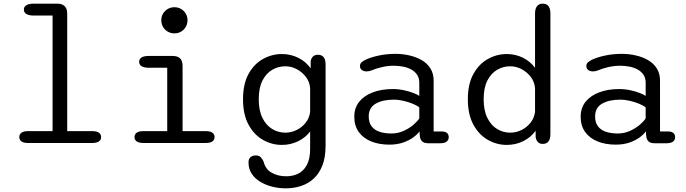

<svg xmlns="http://www.w3.org/2000/svg" viewBox="-20 -782 3754 1050"><path d="M135 0Q109.5 0 97.5 -8.5Q85.5 -17 85.5 -32Q85.5 -48 97.5 -56.5Q109.5 -65 135 -65H267.5V-697H164.5Q138 -697 124.2 -705.5Q110.5 -714 110.5 -729.5Q110.5 -745 124.2 -753.5Q138 -762 164.5 -762H293.5Q320 -762 333.8 -748.2Q347.5 -734.5 347.5 -708V-65H483.5Q508.5 -65 520.8 -56.5Q533 -48 533 -32Q533 -17 520.8 -8.5Q508.5 0 483.5 0Z M765 -65H894.5V-411.5H793.5Q767.5 -411.5 754.2 -420Q741 -428.5 741 -444Q741 -459.5 754.2 -467.8Q767.5 -476 793.5 -476H924.5Q978.5 -476 978.5 -422V-65H1103.5Q1129 -65 1141.2 -56.5Q1153.5 -48 1153.5 -32Q1153.5 -17 1141.2 -8.5Q1129 0 1103.5 0H765Q740 0 727.8 -8.5Q715.5 -17 715.5 -32Q715.5 -48 727.8 -56.5Q740 -65 765 -65ZM862 -671.5Q862 -691 871.5 -707.2Q881 -723.5 897.5 -733Q914 -742.5 934 -742.5Q954 -742.5 970.2 -733Q986.5 -723.5 996 -707.2Q1005.5 -691 1005.5 -671.5Q1005.5 -651.5 996 -635Q986.5 -618.5 970.2 -609Q954 -599.5 934 -599.5Q914 -599.5 897.5 -609Q881 -618.5 871.5 -635Q862 -651.5 862 -671.5Z M1543.5 248Q1504 248 1467.2 238.5Q1430.5 229 1401.5 211Q1372.5 193 1355.8 166.8Q1339 140.5 1339 106.5Q1339 87 1350 77.5Q1361 68 1379 68Q1397 68 1406.2 78.2Q1415.5 88.5 1421.5 101.5Q1431.5 143 1465.5 162.5Q1499.5 182 1546 182Q1581 182 1610.5 167.8Q1640 153.5 1658 120.5Q1676 87.5 1676 32.5V-63Q1651 -29.5 1610.2 -9.5Q1569.5 10.5 1521.5 10.5Q1466.5 10.5 1417.8 -17.2Q1369 -45 1339 -100.5Q1309 -156 1309 -239Q1309 -322.5 1339 -377.2Q1369 -432 1417.8 -459.2Q1466.5 -486.5 1521.5 -486.5Q1571 -486.5 1612.5 -465.2Q1654 -444 1679 -408V-448Q1686.5 -482.5 1718.5 -482.5Q1760.5 -482.5 1760.5 -430V15.5Q1760.5 78.5 1743 123Q1725.5 167.5 1695.2 195Q1665 222.5 1625.8 235.2Q1586.5 248 1543.5 248ZM1540.5 -56.5Q1572.5 -56.5 1602.2 -71Q1632 -85.5 1652.2 -111.5Q1672.5 -137.5 1676 -170.5V-300Q1673.5 -334.5 1653 -361.2Q1632.5 -388 1602.8 -403.8Q1573 -419.5 1540.5 -419.5Q1501.5 -419.5 1468.5 -400.2Q1435.5 -381 1415.2 -341.2Q1395 -301.5 1395 -239Q1395 -178 1415.2 -137.2Q1435.5 -96.5 1468.5 -76.5Q1501.5 -56.5 1540.5 -56.5Z M2323.5 1.5Q2299 1.5 2288.5 -8.8Q2278 -19 2276 -37.5L2274 -64Q2265.5 -50 2243 -32.8Q2220.5 -15.5 2186.8 -3.2Q2153 9 2109 9Q2054 9 2010.8 -8.2Q1967.5 -25.5 1942.5 -59.5Q1917.5 -93.5 1917.5 -144Q1917.5 -192.5 1944.8 -226Q1972 -259.5 2019.5 -277.2Q2067 -295 2128 -295Q2159.5 -295 2189.2 -288.5Q2219 -282 2241.2 -273.2Q2263.5 -264.5 2273 -257.5V-329Q2273 -356 2260.5 -374Q2248 -392 2227.5 -402.8Q2207 -413.5 2182.2 -418Q2157.5 -422.5 2133 -422.5Q2100.5 -422.5 2067.5 -414.8Q2034.5 -407 2012 -397Q2004.5 -394 1997.2 -392.8Q1990 -391.5 1985 -391.5Q1969 -391.5 1958.8 -399.2Q1948.5 -407 1948.5 -421Q1948.5 -434 1958.5 -442.2Q1968.5 -450.5 1983 -457Q2009 -469 2051.2 -478.2Q2093.5 -487.5 2143 -487.5Q2181 -487.5 2217.8 -479.2Q2254.5 -471 2285 -453.8Q2315.5 -436.5 2333.5 -408.5Q2351.5 -380.5 2351.5 -341V-63H2395.5Q2414.5 -63 2424.2 -55Q2434 -47 2434 -31.5Q2434 -17 2422.8 -7.8Q2411.5 1.5 2384.5 1.5ZM2273 -194.5Q2263 -203.5 2239.8 -213.5Q2216.5 -223.5 2188.2 -230.2Q2160 -237 2134 -237Q2072.5 -237 2034.5 -215Q1996.5 -193 1996.5 -145.5Q1996.5 -111.5 2012.5 -90.8Q2028.5 -70 2056.5 -61Q2084.5 -52 2120.5 -52Q2156.5 -52 2188 -66.5Q2219.5 -81 2242 -100.5Q2264.5 -120 2273 -135Z M2948 5Q2917 5 2909.5 -30.5L2909 -67Q2884 -31.5 2842.5 -10.5Q2801 10.5 2751.5 10.5Q2696.5 10.5 2647.8 -17.2Q2599 -45 2568.8 -100.5Q2538.5 -156 2538.5 -239Q2538.5 -322.5 2568.8 -377.2Q2599 -432 2647.8 -459.2Q2696.5 -486.5 2751.5 -486.5Q2799.5 -486.5 2840.2 -466Q2881 -445.5 2906 -411V-708Q2906 -734.5 2916.8 -748.2Q2927.5 -762 2948 -762Q2990 -762 2990 -708V-49.5Q2990 5 2948 5ZM2906 -170.5V-300Q2903 -334.5 2882.8 -361.2Q2862.5 -388 2832.5 -403.8Q2802.5 -419.5 2770.5 -419.5Q2731.5 -419.5 2698.5 -400.2Q2665.5 -381 2645.2 -341.2Q2625 -301.5 2625 -239Q2625 -178 2645.2 -137.2Q2665.5 -96.5 2698.5 -76.5Q2731.5 -56.5 2770.5 -56.5Q2802.5 -56.5 2832 -71Q2861.5 -85.5 2881.8 -111.5Q2902 -137.5 2906 -170.5Z M3561.5 1.5Q3537 1.5 3526.5 -8.8Q3516 -19 3514 -37.5L3512 -64Q3503.5 -50 3481 -32.8Q3458.5 -15.5 3424.8 -3.2Q3391 9 3347 9Q3292 9 3248.8 -8.2Q3205.5 -25.5 3180.5 -59.5Q3155.5 -93.5 3155.5 -144Q3155.5 -192.5 3182.8 -226Q3210 -259.5 3257.5 -277.2Q3305 -295 3366 -295Q3397.5 -295 3427.2 -288.5Q3457 -282 3479.2 -273.2Q3501.5 -264.5 3511 -257.5V-329Q3511 -356 3498.5 -374Q3486 -392 3465.5 -402.8Q3445 -413.5 3420.2 -418Q3395.5 -422.5 3371 -422.5Q3338.5 -422.5 3305.5 -414.8Q3272.5 -407 3250 -397Q3242.5 -394 3235.2 -392.8Q3228 -391.5 3223 -391.5Q3207 -391.5 3196.8 -399.2Q3186.5 -407 3186.5 -421Q3186.5 -434 3196.5 -442.2Q3206.5 -450.5 3221 -457Q3247 -469 3289.2 -478.2Q3331.5 -487.5 3381 -487.5Q3419 -487.5 3455.8 -479.2Q3492.5 -471 3523 -453.8Q3553.5 -436.5 3571.5 -408.5Q3589.5 -380.5 3589.5 -341V-63H3633.5Q3652.5 -63 3662.2 -55Q3672 -47 3672 -31.5Q3672 -17 3660.8 -7.8Q3649.5 1.5 3622.5 1.5ZM3511 -194.5Q3501 -203.5 3477.8 -213.5Q3454.5 -223.5 3426.2 -230.2Q3398 -237 3372 -237Q3310.5 -237 3272.5 -215Q3234.5 -193 3234.5 -145.5Q3234.5 -111.5 3250.5 -90.8Q3266.5 -70 3294.5 -61Q3322.5 -52 3358.5 -52Q3394.5 -52 3426 -66.5Q3457.5 -81 3480 -100.5Q3502.5 -120 3511 -135Z"/></svg>

Font: Sono Monospace
Style: Regular
Weight: 400
Designer: Tyler Finck
Foundry: Tyler Finck
Version: Version 2.112